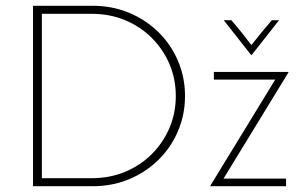

<svg xmlns="http://www.w3.org/2000/svg" viewBox="-20 -645 1061 665"><path d="M94.4 0V-625H300.7Q368.8 -625 427.1 -600.7Q485.4 -576.4 528.8 -533.7Q572.2 -491 596.5 -434Q620.8 -377.1 620.8 -312.5Q620.8 -247.9 596.5 -191Q572.2 -134 528.8 -91.3Q485.4 -48.6 427.1 -24.3Q368.8 0 300.7 0ZM125 -27.8H297.2Q360.4 -27.8 413.5 -50Q466.7 -72.2 505.9 -111.5Q545.1 -150.7 567 -202.1Q588.9 -253.5 588.9 -312.5Q588.9 -371.5 567 -422.9Q545.1 -474.3 505.9 -513.5Q466.7 -552.8 413.5 -575Q360.4 -597.2 297.2 -597.2H125ZM708.3 0V-1.4L933.3 -369.4H720.8V-395.8H979.2V-394.4L754.2 -26.4H970.8V0ZM850 -454.2 754.9 -575H781.2Q800 -553.5 817.4 -531.9Q834.7 -510.4 850.7 -488.9Q867.4 -510.4 885.1 -531.9Q902.8 -553.5 921.5 -575H946.5L851.4 -454.2Z"/></svg>

Font: Afacad Flux Thin
Style: Regular
Weight: 250
Designer: Kristian Moeller
Foundry: Dicotype
Version: Version 1.100